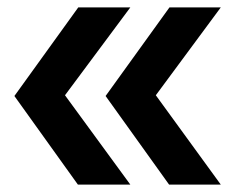

<svg xmlns="http://www.w3.org/2000/svg" viewBox="-20 -540 640 520"><path d="M578 -40H438L266 -280L439 -520H578L402 -282ZM333 -40H191L19 -280L192 -520H333L156 -282Z"/></svg>

Font: Maple Mono NL
Style: Bold
Weight: 700
Monospace: yes
Designer: subframe7536
Version: Version 7.000